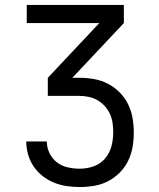

<svg xmlns="http://www.w3.org/2000/svg" viewBox="-20 -755 640 775"><path d="M302 0Q275 0 248.5 -4Q222 -8 197.5 -18Q173 -28 152 -44.5Q131 -61 116 -83Q101 -105 93.5 -131Q86 -157 86 -184H169Q169 -159 180 -136.5Q191 -114 210 -99.5Q229 -85 253.5 -79.5Q278 -74 302 -74Q330 -74 357.5 -83.5Q385 -93 403.5 -114.5Q422 -136 429.5 -163.5Q437 -191 437 -220Q437 -239 434.5 -258Q432 -277 424 -294.5Q416 -312 403 -326.5Q390 -341 373.5 -350.5Q357 -360 338 -364Q319 -368 300 -368H173V-441L381 -662H88V-735H480V-662L272 -441H300Q330 -441 359 -436Q388 -431 414.5 -417.5Q441 -404 462.5 -382.5Q484 -361 497 -334.5Q510 -308 515 -278.5Q520 -249 520 -219Q520 -190 515 -161Q510 -132 497 -105.5Q484 -79 463 -58Q442 -37 416 -23.5Q390 -10 360.5 -5Q331 0 302 0Z"/></svg>

Font: Nova
Style: Regular
Weight: 400
Monospace: yes
Designer: Belleve Invis
Foundry: Belleve Invis
Version: Version 24.1.4; ttfautohint (v1.8.4)